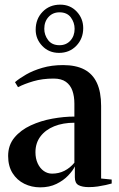

<svg xmlns="http://www.w3.org/2000/svg" viewBox="-20 -797 510 826"><path d="M153 9Q116 9 84.5 -6.5Q53 -22 34 -52.2Q15 -82.5 15 -126Q15 -172.5 42 -205Q69 -237.5 112.2 -257.5Q155.5 -277.5 205.2 -286.5Q255 -295.5 300 -295.5V-351.5Q300 -382.5 291.5 -406.8Q283 -431 263.5 -445Q244 -459 210.5 -459Q162.5 -459 123.5 -447.5Q84.5 -436 57.5 -422L44.5 -443.5Q63 -459.5 92.5 -476.5Q122 -493.5 162 -505.2Q202 -517 251.5 -517Q306.5 -517 342.8 -498Q379 -479 397 -440Q415 -401 415 -341.5V-29L460.5 -24.5V-7.5Q450 -4.5 434.5 -1Q419 2.5 400.8 5.2Q382.5 8 362 8Q334 8 318 -0.5Q302 -9 302 -34.5V-81Q293.5 -63 273.2 -41.8Q253 -20.5 222.8 -5.8Q192.5 9 153 9ZM204 -50Q233 -50 257.2 -62.2Q281.5 -74.5 300 -97V-269Q251 -269 213.2 -253.8Q175.5 -238.5 154 -210Q132.5 -181.5 132.5 -142Q132.5 -115 142.2 -94Q152 -73 168.2 -61.5Q184.5 -50 204 -50ZM234 -569.5Q190.5 -569.5 162 -599.2Q133.5 -629 133.5 -669Q133.5 -715.5 163.2 -746.2Q193 -777 239 -777Q282 -777 310 -747.2Q338 -717.5 338 -676Q338 -631 308.5 -600.2Q279 -569.5 234 -569.5ZM236 -602.5Q265 -602.5 283 -622.5Q301 -642.5 301 -673Q301 -700 284.8 -722Q268.5 -744 236 -744Q207 -744 188.8 -724Q170.5 -704 170.5 -673Q170.5 -646.5 187 -624.5Q203.5 -602.5 236 -602.5Z"/></svg>

Font: Merriweather 144pt SemiBold
Style: Regular
Weight: 600
Version: Version 2.100